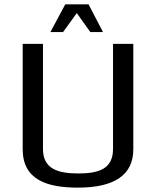

<svg xmlns="http://www.w3.org/2000/svg" viewBox="-20 -850 716 880"><path d="M339 -55C245 -55 177 -76 177 -167V-649H84V-166C84 -25 197 10 337 10C506 10 591 -49 591 -166V-649H498V-167C498 -76 433 -55 339 -55ZM211 -703H269L332 -790L394 -703H452L386 -830H279Z"/></svg>

Font: Gamestation Text
Style: Bold
Weight: 400
Designer: Jonas Hecksher
Foundry: Jonas Hecksher, Playtypeª, e-types AS
Version: Version 1.003